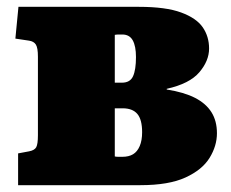

<svg xmlns="http://www.w3.org/2000/svg" viewBox="-20 -542 675 562"><path d="M33 0V-93L65 -99Q81 -102 86 -111Q91 -120 91 -146V-376Q91 -402 85 -411.5Q79 -421 65 -423L25 -429L34 -522H387Q465 -522 510 -505.5Q555 -489 573.5 -462Q592 -435 592 -400Q592 -364 563.5 -330.5Q535 -297 468 -282V-280Q519 -272 551 -255.5Q583 -239 599 -213.5Q615 -188 615 -152Q615 -115 593.5 -80Q572 -45 523 -22.5Q474 0 391 0ZM338 -83Q357 -83 369.5 -90.5Q382 -98 389 -114.5Q396 -131 396 -155Q396 -192 382 -208.5Q368 -225 339 -225H316V-84Q321 -83 327 -83Q333 -83 338 -83ZM316 -300H337Q361 -300 369.5 -319Q378 -338 378 -375Q378 -407 368.5 -424Q359 -441 338 -441Q333 -441 327.5 -441Q322 -441 316 -440Z"/></svg>

Font: Literata Black
Style: Regular
Weight: 900
Designer: Latin by Veronika Burian and Jose Scaglione. Greek by Irene Vlachou. Cyrillic by Vera Evstafieva.
Foundry: TypeTogether
Version: Version 3.103;gftools[0.9.29]